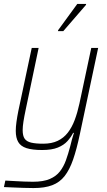

<svg xmlns="http://www.w3.org/2000/svg" viewBox="-30 -753 545 974"><path d="M140 201Q116 201 88.5 200Q61 199 36 198Q11 197 -10 196L-3 163Q17 164 41.5 165.5Q66 167 91.5 168Q117 169 137 169Q190 169 222.5 155Q255 141 274 116.5Q293 92 304.5 60Q316 28 326 -10Q330 -27 335 -45.5Q340 -64 345 -79H341Q330 -57 312 -37Q294 -17 263.5 -4.5Q233 8 184 8Q134 8 104.5 -1.5Q75 -11 62.5 -32.5Q50 -54 50 -89Q50 -109 53.5 -134.5Q57 -160 63 -190L131 -510H166L100 -195Q93 -162 89 -136.5Q85 -111 85 -93Q85 -64 95 -49.5Q105 -35 128 -29.5Q151 -24 189 -24Q232 -24 262.5 -38.5Q293 -53 314 -80Q335 -107 349 -144.5Q363 -182 373 -228L433 -510H468L375 -72Q359 4 341 56Q323 108 298 140Q273 172 235 186.5Q197 201 140 201ZM264 -595 265 -600 362 -733H407L406 -728L291 -595Z"/></svg>

Font: Saira SemiCondensed Thin
Style: Italic
Weight: 250
Width: 4
Italic angle: -12°
Designer: Hector Gatti with collaboration of the Omnibus-Type team
Foundry: Omnibus-Type
Version: Version 1.101